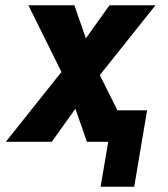

<svg xmlns="http://www.w3.org/2000/svg" viewBox="-20 -540 640 731"><path d="M363 171 392 0H311L267 -126L177 0H2L214 -266L88 -520H263L307 -394L397 -520H572L360 -254L427 -120H540L491 171Z"/></svg>

Font: Iosevka Aile Heavy Oblique
Style: Regular
Weight: 900
Italic angle: -9°
Designer: Belleve Invis
Foundry: Belleve Invis
Version: Version 31.1.0; ttfautohint (v1.8.4)